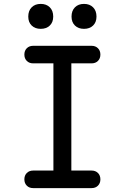

<svg xmlns="http://www.w3.org/2000/svg" viewBox="-20 -965 640 985"><path d="M346 -90H450Q470 -90 482.5 -77.5Q495 -65 495 -45Q495 -25 482.5 -12.5Q470 0 450 0H150Q130 0 117.5 -12.5Q105 -25 105 -45Q105 -65 117.5 -77.5Q130 -90 150 -90H254V-640H150Q130 -640 117.5 -652.5Q105 -665 105 -685Q105 -705 117.5 -717.5Q130 -730 150 -730H450Q470 -730 482.5 -717.5Q495 -705 495 -685Q495 -665 482.5 -652.5Q470 -640 450 -640H346ZM411 -817Q382 -817 364.5 -834Q347 -851 347 -880Q347 -910 364.5 -927.5Q382 -945 411 -945Q440 -945 457.5 -927.5Q475 -910 475 -880Q475 -851 457.5 -834Q440 -817 411 -817ZM189 -817Q160 -817 142.5 -834Q125 -851 125 -880Q125 -910 142.5 -927.5Q160 -945 189 -945Q218 -945 235.5 -927.5Q253 -910 253 -880Q253 -851 235.5 -834Q218 -817 189 -817Z"/></svg>

Font: Maple Mono NF
Style: Regular
Weight: 400
Monospace: yes
Designer: subframe7536
Version: Version 7.000